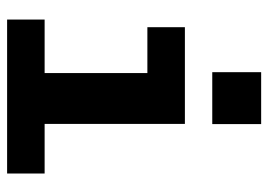

<svg xmlns="http://www.w3.org/2000/svg" viewBox="-127 -627 754 540"><g transform="rotate(90 250.0 -357.0)"><path d="M35 0V-105.5H185.5V-394.5H56.5V-500H328.5V-105.5H468V0ZM183 -714.5H329V-577H183Z"/></g></svg>

Font: Trispace Thin SemiBold
Style: Regular
Weight: 600
Version: Version 1.210